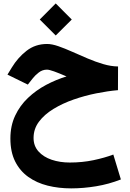

<svg xmlns="http://www.w3.org/2000/svg" viewBox="-20 -734 739 1092"><path d="M296.9 -714.4 388.2 -623 296.9 -532.2 206.1 -623ZM651.4 -356 650.9 -221.2Q593.3 -216.3 527.6 -203.1Q461.9 -189.9 398.9 -168Q335.9 -146 284.2 -114.5Q232.4 -83 201.7 -42Q170.9 -1 170.9 50.8Q170.9 96.2 199 127.4Q227.1 158.7 273.9 174.6Q320.8 190.4 377 190.4Q448.2 190.4 511.7 177Q575.2 163.6 624.5 145L667.5 286.6Q599.1 313.5 526.6 325.4Q454.1 337.4 384.8 337.4Q313.5 337.4 251 321.8Q188.5 306.2 140.9 272.2Q93.3 238.3 66.2 184.3Q39.1 130.4 39.1 53.7Q39.1 -18.6 66.2 -76.2Q93.3 -133.8 139.2 -177.2Q185.1 -220.7 241.9 -251Q298.8 -281.2 358.4 -299.3Q315.4 -317.9 287.6 -327.9Q259.8 -337.9 247.1 -337.9Q221.2 -337.9 200.2 -321.5Q179.2 -305.2 166.5 -288.6L138.2 -252.9L22.5 -309.6L46.9 -349.6Q81.5 -406.7 131.3 -445.3Q181.2 -483.9 247.6 -483.9Q275.4 -483.9 312 -471.2Q348.6 -458.5 391.1 -439.5Q433.6 -420.4 478.5 -401.4Q523.4 -382.3 567.4 -369.4Q611.3 -356.4 651.4 -356Z"/></svg>

Font: Vazirmatn FD NL Black
Style: Regular
Weight: 900
Designer: Saber Rastikerdar
Foundry: Saber Rastikerdar
Version: Version 33.003